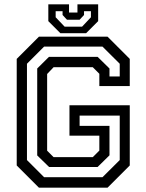

<svg xmlns="http://www.w3.org/2000/svg" viewBox="-20 -870 679 890"><path d="M160.5 0 57.5 -103V-597L160.5 -700H478.5L581.5 -597V-471H440.5V-528L410 -558.5H228.5L198.5 -527V-171.5L228.5 -141.5H410L440.5 -172V-241H302V-382H581.5V-103L478.5 0ZM184.5 -48.5H455L535 -128V-334H349V-286.5H487.5V-150L432.5 -96H207.5L152.5 -149.5V-552.5L207 -606.5H432.5L487.5 -552.5V-515.5H535V-574.5L455 -654H184.5L105 -574.5V-128ZM260 -716 204 -772V-850H300V-812H339V-850H435V-772L379 -716ZM279.5 -746.5H360.5L401.5 -790V-818H369.5V-800.5L349 -778.5H290.5L270 -800.5V-818H238V-790Z"/></svg>

Font: Tourney Thin Medium
Style: Regular
Weight: 500
Version: Version 1.015